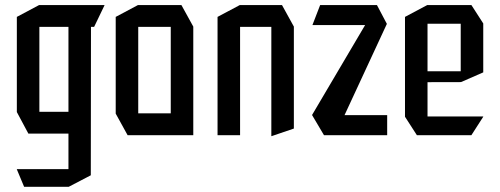

<svg xmlns="http://www.w3.org/2000/svg" viewBox="-20 -528 1952 750"><path d="M133.8 -423.1V-508.3H388.2V-507.3L347.7 -423.1ZM74.2 201.7 45.8 133.6V132.6H247.4V201.7ZM90.8 -6.1 45.8 -90.3V-91.3H247.4V-6.1ZM45.8 -91.3V-462L132.8 -508.3H133.8V-91.3ZM247.4 201.7V-423.1H335.4L334.7 156.7L248.4 201.7Z M520 -423.1V-508.3H688.6L735 -424.1V-423.1ZM478.4 0 432 -84.2V-85.2H647V0ZM432 -85.2V-462L519 -508.3H520V-85.2ZM647 0V-423.1H735V0Z M829.8 0V-462L916.8 -508.3H917.8V0ZM1039.9 3.8V-423.1H1127.9V-25.8L1040.9 3.8ZM917.8 -423.1V-508.3H1081.5L1127.9 -424.1V-423.1Z M1200.8 -430.1V-431.1L1230.6 -508.3H1452.4L1443 -430.1ZM1316.8 -58.8 1199.2 -78.3V-79.2L1452.4 -508.3L1491.2 -434.7ZM1245.5 0 1199.2 -78.3H1492.4V0Z M1608.4 0 1562 -72V-73H1867.7V-72L1821.4 0ZM1562 -73V-462L1649 -508.3H1650V-73ZM1650 -207V-249.7H1779.7V-207.3ZM1650 -435.4V-508.3H1821.4L1867.7 -436.4V-435.4ZM1779.7 -207.3V-435.4H1867.7V-245.3L1780.7 -207.3Z"/></svg>

Font: Foldit Thin
Style: Regular
Weight: 100
Designer: Sophia Tai
Foundry: Sophia Tai
Version: Version 1.003